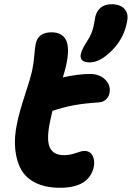

<svg xmlns="http://www.w3.org/2000/svg" viewBox="-20 -865 617 898"><path d="M399.9 -573.2Q375 -573.2 364.5 -583Q354 -592.8 357.9 -611.8Q362.3 -632.3 382.8 -665Q393.1 -680.7 400.4 -694.6Q407.7 -708.5 411.9 -721.9Q416 -735.4 417.7 -742.7Q419.4 -750 421.9 -764.2Q424.3 -778.3 424.8 -782.2Q430.2 -811 449.7 -828.1Q469.2 -845.2 502 -845.2Q543 -845.2 562.7 -822.8Q582.5 -800.3 574.2 -763.2Q558.6 -677.2 490.2 -616.2Q442.4 -573.2 399.9 -573.2ZM261.2 13.2Q194.8 13.2 148.7 -8.8Q102.5 -30.8 79.8 -70.6Q57.1 -110.4 51.3 -166.3Q45.4 -222.2 60.1 -290Q71.3 -343.8 96.4 -419.9Q121.6 -496.1 129.9 -533.2Q137.2 -565.9 140.4 -605.2Q143.6 -644.5 147 -659.2Q157.7 -713.9 221.2 -713.9Q271 -713.9 289.1 -677Q307.1 -640.1 289.1 -558.1Q284.2 -535.2 273.9 -502.9Q346.2 -519 400.9 -519Q445.8 -519 472.4 -492.4Q499 -465.8 492.2 -430.2Q489.3 -412.6 476.1 -400.1Q462.9 -387.7 443.8 -386.2Q375 -381.8 325.9 -372.8Q276.9 -363.8 225.1 -346.2Q221.7 -332.5 213.9 -295.9Q196.3 -210.9 213.1 -175Q230 -139.2 279.8 -139.2Q306.2 -139.2 334.5 -149.2Q362.8 -159.2 374 -159.2Q400.9 -159.2 412.6 -137.7Q424.3 -116.2 418.9 -85.9Q397.9 13.2 261.2 13.2Z"/></svg>

Font: Shantell Sans Normal
Style: Bold Italic
Weight: 700
Italic angle: -11.31°
Designer: Stephen Nixon, Anya Danilova, Shantell Martin
Foundry: Arrow Type
Version: Version 1.006;[559af2be0]